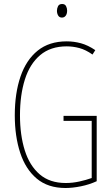

<svg xmlns="http://www.w3.org/2000/svg" viewBox="-20 -931 560 961"><path d="M298 -351H464V-24Q427 -7 385 1.5Q343 10 308 10Q220 10 164 -37Q108 -84 81 -166.5Q54 -249 54 -354Q54 -464 82.5 -547.5Q111 -631 168.5 -677.5Q226 -724 314 -724Q350 -724 385 -714.5Q420 -705 457 -680L443 -658Q409 -682 377 -690.5Q345 -699 314 -699Q233 -699 181 -655Q129 -611 104.5 -533Q80 -455 80 -354Q80 -255 104 -178.5Q128 -102 178.5 -58.5Q229 -15 309 -15Q343 -15 377 -22.5Q411 -30 439 -40V-326H298ZM291 -911Q305 -911 310.5 -900.5Q316 -890 316 -878Q316 -862 309 -852.5Q302 -843 290 -843Q277 -843 271 -853.5Q265 -864 265 -877Q265 -889 270.5 -900Q276 -911 291 -911Z"/></svg>

Font: Noto Sans Thai ExtCond Thin
Style: Regular
Weight: 100
Width: 2
Designer: Monotype Design Team
Foundry: Monotype Imaging Inc.
Version: Version 2.002; ttfautohint (v1.8.4.7-5d5b)